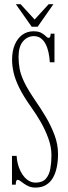

<svg xmlns="http://www.w3.org/2000/svg" viewBox="-20 -856 313 890"><path d="M144.5 13.5Q127 13.5 114 8Q101 2.5 91 -4.8Q81 -12 74 -17.2Q67 -22.5 62 -22.5Q53 -22.5 53 0H35.5V-133.5H57Q58 -114 62.8 -95.8Q67.5 -77.5 75.5 -61.8Q83.5 -46 94 -34.2Q104.5 -22.5 117.5 -16Q130.5 -9.5 145 -9.5Q177 -9.5 192.8 -27.8Q208.5 -46 213.5 -75Q218.5 -104 218.5 -136.5Q218.5 -175 204.2 -214.2Q190 -253.5 168.8 -290.5Q147.5 -327.5 125 -358.5Q88.5 -410 69.2 -449.2Q50 -488.5 43 -520Q36 -551.5 36 -579Q36 -619 48.5 -648.8Q61 -678.5 83.5 -694.8Q106 -711 135 -711Q158.5 -711 171.8 -703.5Q185 -696 192.5 -688.2Q200 -680.5 205 -680.5Q210 -680.5 212.2 -685Q214.5 -689.5 215 -700H232.5V-567.5H211Q209.5 -591.5 204.8 -613.5Q200 -635.5 191.2 -652.2Q182.5 -669 169 -678.8Q155.5 -688.5 137 -688.5Q107.5 -688.5 86.8 -664.5Q66 -640.5 66 -592Q66 -564.5 71 -537Q76 -509.5 92 -476Q108 -442.5 140.5 -394.5Q167 -356.5 191.8 -315Q216.5 -273.5 232.8 -230Q249 -186.5 249 -141.5Q249 -109.5 243.2 -81.2Q237.5 -53 225.5 -32Q213.5 -11 193.5 1.2Q173.5 13.5 144.5 13.5ZM127 -732 53.5 -836.5H75.5L140.5 -765.5L205.5 -836.5H227.5L154.5 -732Z"/></svg>

Font: Imbue 48pt Thin
Style: Regular
Weight: 250
Designer: Tyler Finck
Foundry: Etcetera Type Company
Version: Version 1.102